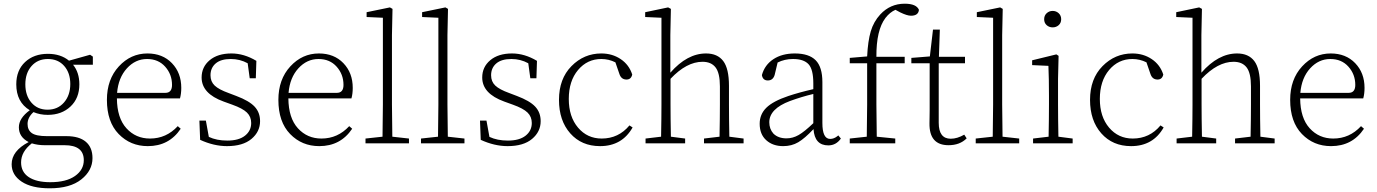

<svg xmlns="http://www.w3.org/2000/svg" viewBox="-20 -775 7443 1038"><path d="M237 -182Q292 -182 326 -221Q360 -260 360 -321Q360 -381 327 -418.5Q294 -456 239 -456Q184 -456 150.5 -418Q117 -380 117 -319Q117 -258 150 -220Q183 -182 237 -182ZM329 10H222Q184 10 152 0Q94 45 94 103Q94 155 135.5 182.5Q177 210 252 210Q338 210 385.5 176.5Q433 143 433 91Q433 10 329 10ZM482 -469V-425H375Q409 -383 409 -319Q409 -244 361 -199Q313 -154 238 -154Q196 -154 161 -169Q129 -140 129 -105Q129 -72 152 -55.5Q175 -39 234 -39H339Q408 -39 444 -8.5Q480 22 480 80Q480 147 419.5 195Q359 243 249 243Q151 243 97 207Q43 171 43 113Q43 41 135 -7Q82 -34 82 -87Q82 -136 141 -179Q68 -223 68 -319Q68 -395 115.5 -439.5Q163 -484 239 -484Q308 -484 353 -447L467 -479Z M613 -273H874Q910 -273 910 -316Q910 -373 873 -414.5Q836 -456 775 -456Q712 -456 666 -405.5Q620 -355 613 -273ZM953 -243H612Q613 -137 663.5 -81.5Q714 -26 791 -26Q879 -26 941 -93L957 -79Q894 15 779 15Q685 15 621.5 -50.5Q558 -116 558 -235Q558 -346 622.5 -416Q687 -486 777 -486Q859 -486 909.5 -433.5Q960 -381 960 -300Q960 -268 953 -243Z M1216 -272 1258 -256Q1327 -230 1356.5 -198.5Q1386 -167 1386 -120Q1386 -63 1339.5 -24Q1293 15 1207 15Q1136 15 1062 -19L1058 -123H1093L1109 -35Q1151 -15 1209 -15Q1271 -15 1304.5 -41.5Q1338 -68 1338 -110Q1338 -144 1315 -166.5Q1292 -189 1236 -209L1189 -226Q1070 -269 1070 -356Q1070 -413 1113.5 -449.5Q1157 -486 1231 -486Q1299 -486 1366 -446L1363 -352H1330L1319 -433Q1277 -456 1228 -456Q1174 -456 1146 -432Q1118 -408 1118 -368Q1118 -334 1140.5 -312.5Q1163 -291 1216 -272Z M1540 -273H1801Q1837 -273 1837 -316Q1837 -373 1800 -414.5Q1763 -456 1702 -456Q1639 -456 1593 -405.5Q1547 -355 1540 -273ZM1880 -243H1539Q1540 -137 1590.5 -81.5Q1641 -26 1718 -26Q1806 -26 1868 -93L1884 -79Q1821 15 1706 15Q1612 15 1548.5 -50.5Q1485 -116 1485 -235Q1485 -346 1549.5 -416Q1614 -486 1704 -486Q1786 -486 1836.5 -433.5Q1887 -381 1887 -300Q1887 -268 1880 -243Z M2101 -36 2191 -26V0H1956V-26L2048 -36Q2050 -142 2050 -210V-679L1962 -683V-709L2088 -735L2102 -727L2099 -585V-210Q2099 -142 2101 -36Z M2401 -36 2491 -26V0H2256V-26L2348 -36Q2350 -142 2350 -210V-679L2262 -683V-709L2388 -735L2402 -727L2399 -585V-210Q2399 -142 2401 -36Z M2733 -272 2775 -256Q2844 -230 2873.5 -198.5Q2903 -167 2903 -120Q2903 -63 2856.5 -24Q2810 15 2724 15Q2653 15 2579 -19L2575 -123H2610L2626 -35Q2668 -15 2726 -15Q2788 -15 2821.5 -41.5Q2855 -68 2855 -110Q2855 -144 2832 -166.5Q2809 -189 2753 -209L2706 -226Q2587 -269 2587 -356Q2587 -413 2630.5 -449.5Q2674 -486 2748 -486Q2816 -486 2883 -446L2880 -352H2847L2836 -433Q2794 -456 2745 -456Q2691 -456 2663 -432Q2635 -408 2635 -368Q2635 -334 2657.5 -312.5Q2680 -291 2733 -272Z M3383 -97 3400 -86Q3343 15 3224 15Q3124 15 3063 -54Q3002 -123 3002 -235Q3002 -349 3069.5 -417.5Q3137 -486 3231 -486Q3290 -486 3335.5 -455.5Q3381 -425 3398 -372Q3392 -345 3367 -345Q3339 -345 3329 -374L3307 -438Q3271 -456 3231 -456Q3155 -456 3105 -396.5Q3055 -337 3055 -240Q3055 -144 3105 -85Q3155 -26 3233 -26Q3324 -26 3383 -97Z M3923 -36 4000 -26V0H3786V-26L3870 -36Q3872 -138 3872 -210V-308Q3872 -380 3848.5 -410.5Q3825 -441 3778 -441Q3692 -441 3605 -349V-210Q3605 -138 3607 -36L3684 -26V0H3470V-26L3554 -36Q3556 -138 3556 -210V-679L3468 -683V-709L3592 -735L3607 -727L3604 -585V-382Q3695 -486 3797 -486Q3859 -486 3890 -445Q3921 -404 3921 -311V-210Q3921 -136 3923 -36Z M4377 -109V-267Q4314 -252 4251 -229Q4139 -187 4139 -114Q4139 -78 4161 -53Q4187 -27 4232 -27Q4266 -27 4297.5 -45Q4329 -63 4377 -109ZM4512 -43 4526 -26Q4500 11 4458 11Q4384 11 4378 -77Q4331 -27 4295.5 -6Q4260 15 4214 15Q4158 15 4122.5 -17Q4087 -49 4087 -106Q4087 -157 4123 -192.5Q4159 -228 4242 -256Q4302 -276 4377 -293V-324Q4377 -400 4351 -428Q4325 -456 4267 -456Q4222 -456 4184 -437L4168 -370Q4159 -340 4131 -340Q4104 -340 4099 -369Q4114 -424 4161 -455Q4208 -486 4277 -486Q4353 -486 4389.5 -449.5Q4426 -413 4426 -331V-110Q4426 -24 4468 -24Q4488 -24 4506 -38Z M4574 -462 4668 -470Q4672 -553 4687.5 -605.5Q4703 -658 4739 -697Q4793 -755 4871 -755Q4934 -755 4948 -722Q4945 -690 4905 -690Q4884 -690 4847 -708L4821 -722Q4791 -709 4767 -678Q4717 -612 4718 -468H4871V-433H4718V-210Q4718 -152 4720 -36L4820 -26V0H4574V-26L4666 -36Q4668 -152 4668 -210V-433H4574Z M5193 -47 5206 -27Q5169 10 5108 10Q5003 10 5005 -109Q5005 -118 5005.5 -141Q5006 -164 5006 -181V-433H4907V-462L5007 -470L5024 -615H5061L5056 -468H5197V-433H5055V-111Q5055 -25 5120 -25Q5155 -25 5193 -47Z M5400 -36 5490 -26V0H5255V-26L5347 -36Q5349 -142 5349 -210V-679L5261 -683V-709L5387 -735L5401 -727L5398 -585V-210Q5398 -142 5400 -36Z M5703.5 -639Q5690 -627 5671 -627Q5652 -627 5638.5 -639Q5625 -651 5625 -671Q5625 -691 5638.5 -703.5Q5652 -716 5671 -716Q5690 -716 5703.5 -703.5Q5717 -691 5717 -671Q5717 -651 5703.5 -639ZM5702 -36 5779 -26V0H5565V-26L5649 -36Q5651 -138 5651 -210V-257Q5651 -350 5648 -419L5560 -423V-449L5691 -481L5703 -473L5700 -349V-210Q5700 -138 5702 -36Z M6254 -97 6271 -86Q6214 15 6095 15Q5995 15 5934 -54Q5873 -123 5873 -235Q5873 -349 5940.5 -417.5Q6008 -486 6102 -486Q6161 -486 6206.5 -455.5Q6252 -425 6269 -372Q6263 -345 6238 -345Q6210 -345 6200 -374L6178 -438Q6142 -456 6102 -456Q6026 -456 5976 -396.5Q5926 -337 5926 -240Q5926 -144 5976 -85Q6026 -26 6104 -26Q6195 -26 6254 -97Z M6794 -36 6871 -26V0H6657V-26L6741 -36Q6743 -138 6743 -210V-308Q6743 -380 6719.5 -410.5Q6696 -441 6649 -441Q6563 -441 6476 -349V-210Q6476 -138 6478 -36L6555 -26V0H6341V-26L6425 -36Q6427 -138 6427 -210V-679L6339 -683V-709L6463 -735L6478 -727L6475 -585V-382Q6566 -486 6668 -486Q6730 -486 6761 -445Q6792 -404 6792 -311V-210Q6792 -136 6794 -36Z M7010 -273H7271Q7307 -273 7307 -316Q7307 -373 7270 -414.5Q7233 -456 7172 -456Q7109 -456 7063 -405.5Q7017 -355 7010 -273ZM7350 -243H7009Q7010 -137 7060.5 -81.5Q7111 -26 7188 -26Q7276 -26 7338 -93L7354 -79Q7291 15 7176 15Q7082 15 7018.5 -50.5Q6955 -116 6955 -235Q6955 -346 7019.5 -416Q7084 -486 7174 -486Q7256 -486 7306.5 -433.5Q7357 -381 7357 -300Q7357 -268 7350 -243Z"/></svg>

Font: TypoPRO Source Serif Pro
Style: Regular
Weight: 300
Designer: Frank Grießhammer
Foundry: Adobe Systems Incorporated
Version: Version 1.017;PS (version unavailable);hotconv 1.0.79;makeot